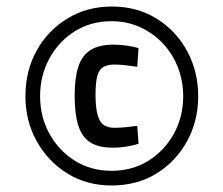

<svg xmlns="http://www.w3.org/2000/svg" viewBox="-20 -729 685 589"><path d="M322 -160Q246 -160 186.5 -197Q127 -234 92.5 -296Q58 -358 58 -434Q58 -511 92 -573Q126 -635 186.5 -672Q247 -709 323 -709Q401 -709 461 -671.5Q521 -634 554.5 -571.5Q588 -509 588 -434Q588 -358 554 -296Q520 -234 460.5 -197Q401 -160 322 -160ZM326 -276Q282 -276 256.5 -292.5Q231 -309 220 -344.5Q209 -380 209 -436Q209 -489 220 -523.5Q231 -558 257 -575Q283 -592 328 -592Q351 -592 373 -588.5Q395 -585 405 -581L401 -524Q388 -526 368 -528.5Q348 -531 331 -531Q306 -531 293.5 -521Q281 -511 277 -490Q273 -469 273 -436Q273 -388 284.5 -362.5Q296 -337 331 -337Q348 -337 368 -339Q388 -341 401 -343L405 -288Q394 -284 372 -280Q350 -276 326 -276ZM322 -205Q386 -205 435.5 -236Q485 -267 513.5 -319Q542 -371 542 -434Q542 -481 525.5 -523Q509 -565 479 -596.5Q449 -628 409 -646Q369 -664 322 -664Q259 -664 209.5 -633Q160 -602 131.5 -549.5Q103 -497 103 -434Q103 -371 131.5 -319Q160 -267 209.5 -236Q259 -205 322 -205Z"/></svg>

Font: Cairo Play Medium
Style: Regular
Weight: 500
Version: Version 3.119